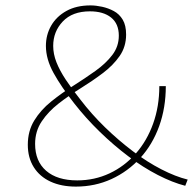

<svg xmlns="http://www.w3.org/2000/svg" viewBox="-20 -686 721 711"><path d="M261 5Q207 5 167 -13.5Q127 -32 105 -67Q83 -102 83 -150Q83 -201 107 -240Q131 -279 169.5 -310Q208 -341 251.5 -368.5Q295 -396 333.5 -423.5Q372 -451 396 -482.5Q420 -514 420 -554Q420 -598 391.5 -621Q363 -644 313 -644Q248 -644 212.5 -606.5Q177 -569 177 -516Q177 -486 189 -455.5Q201 -425 223.5 -391Q246 -357 277 -318Q319 -263 369 -214.5Q419 -166 472 -126Q525 -86 577.5 -59Q630 -32 675 -21L666 2Q619 -10 564.5 -38Q510 -66 455.5 -107Q401 -148 349.5 -198Q298 -248 255 -303Q207 -364 178.5 -415.5Q150 -467 150 -516Q150 -557 169.5 -591Q189 -625 226 -645.5Q263 -666 315 -666Q335 -666 358 -661Q381 -656 401.5 -645Q422 -634 434.5 -613Q447 -592 447 -558Q447 -513 423 -478.5Q399 -444 360.5 -415Q322 -386 278.5 -359Q235 -332 197 -302.5Q159 -273 134.5 -236.5Q110 -200 110 -153Q110 -89 151 -53.5Q192 -18 266 -18Q330 -18 385.5 -44Q441 -70 482.5 -117Q524 -164 547 -228Q570 -292 570 -367H594Q594 -287 569.5 -219Q545 -151 499.5 -101Q454 -51 393 -23Q332 5 261 5Z"/></svg>

Font: Ysabeau Office Thin
Style: Regular
Weight: 250
Designer: Christian Thalmann (Catharsis Fonts)
Version: Version 2.001;gftools[0.9.30]; featfreeze: tnum,lnum,ss02